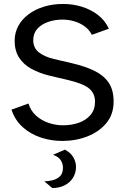

<svg xmlns="http://www.w3.org/2000/svg" viewBox="-20 -700 632 970"><path d="M294 12Q239 12 187 -5Q135 -22 95.5 -57Q56 -92 38 -146L124 -177Q135 -140 162.5 -115.5Q190 -91 226 -79Q262 -67 298 -67Q342 -67 378.5 -80Q415 -93 437.5 -119.5Q460 -146 460 -186Q460 -227 431.5 -252Q403 -277 323 -296L233 -317Q179 -330 139 -352Q99 -374 76.5 -409Q54 -444 54 -494Q54 -535 72.5 -569Q91 -603 124.5 -628Q158 -653 202.5 -666.5Q247 -680 299 -680Q347 -680 392 -666.5Q437 -653 473.5 -625.5Q510 -598 530 -555L444 -524Q431 -550 407.5 -567Q384 -584 355 -592.5Q326 -601 295 -601Q258 -601 224 -589.5Q190 -578 169 -555Q148 -532 148 -497Q148 -457 177 -435Q206 -413 252 -402L346 -380Q410 -365 456.5 -342.5Q503 -320 528.5 -283Q554 -246 554 -187Q554 -123 518 -79Q482 -35 423 -11.5Q364 12 294 12ZM244 250 204 216Q220 216 242 211.5Q264 207 281 192.5Q298 178 298 147Q298 127 287 109.5Q276 92 248 82L308 56Q338 72 351 95.5Q364 119 364 143Q364 174 348.5 198.5Q333 223 306 236.5Q279 250 244 250Z"/></svg>

Font: Atkinson Hyperlegible Next
Style: Regular
Weight: 400
Designer: Elliott Scott, Megan Eiswerth, Linus Boman, Theodore Petrosky, Letters from Sweden
Foundry: Applied Design Works, Letters from Sweden
Version: Version 2.001